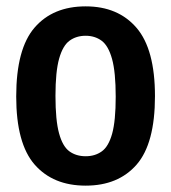

<svg xmlns="http://www.w3.org/2000/svg" viewBox="-20 -574 538 604"><path d="M249.5 10Q147 10 89 -56.2Q31 -122.5 31 -270.5Q31 -420.5 88.8 -487.2Q146.5 -554 249.5 -554Q351.5 -554 409.5 -486.5Q467.5 -419 467.5 -271.5Q467.5 -122.5 409.8 -56.2Q352 10 249.5 10ZM249.5 -82.5Q279 -82.5 300.2 -97.8Q321.5 -113 332.8 -153.5Q344 -194 344 -269.5Q344 -347 332.5 -388.5Q321 -430 299.8 -445.8Q278.5 -461.5 249.5 -461.5Q220 -461.5 198.8 -446Q177.5 -430.5 166 -389.5Q154.5 -348.5 154.5 -272.5Q154.5 -195.5 165.8 -154.5Q177 -113.5 198.2 -98Q219.5 -82.5 249.5 -82.5Z"/></svg>

Font: Encode Sans Condensed Condensed SemiBold
Style: Regular
Weight: 600
Width: 3
Designer: Multiple Designers
Foundry: Impallari Type
Version: Version 3.000; ttfautohint (v1.8.3) -l 8 -r 50 -G 200 -x 14 